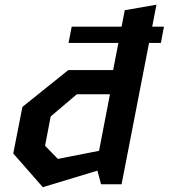

<svg xmlns="http://www.w3.org/2000/svg" viewBox="-20 -785 718 818"><path d="M272 -602H484.5L462 -486.5H271L75.5 -329.5L36.5 -131L162.5 12.5L395 -58L410.5 0H498L615 -602H665.5L678.5 -671.5H628.5L646.5 -765L511.5 -741.5L498 -671.5H285.5ZM172 -164 196 -289 307.5 -383.5H448.5L402 -142.5L226.5 -108Z"/></svg>

Font: Monaspace Krypton SemiBold
Style: Italic
Weight: 600
Italic angle: -11°
Designer: Riley Cran & the Lettermatic Team
Foundry: Lettermatic
Version: Version 1.101 (Monaspace Krypton)